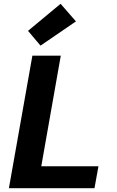

<svg xmlns="http://www.w3.org/2000/svg" viewBox="-20 -994 619 1014"><path d="M27 0 151 -700H301L198 -116H500L479 0ZM194 -753 128 -831 300 -974 381 -881Z"/></svg>

Font: DM Sans 9pt Black
Style: Italic
Weight: 900
Italic angle: -10°
Version: Version 4.004;gftools[0.9.30]